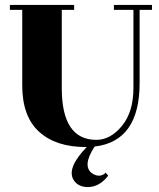

<svg xmlns="http://www.w3.org/2000/svg" viewBox="-20 -580 645 777"><path d="M441 -560H595V-540H545V-244Q545 -8 363 13Q312 91 352 121Q383 142 408 119L418 131Q382 177 336 177Q297 177 279 150Q247 102 331 15H327Q206 15 138 -47Q70 -109 70 -234V-540H20V-560H280V-540H230V-223Q230 -14 370 -14Q427 -14 473.5 -70.5Q520 -127 520 -224V-540H441Z"/></svg>

Font: Rozha One
Style: Regular
Weight: 400
Designer: Tim Donaldson, Indian Type Foundry
Foundry: Indian Type Foundry
Version: Version 1.301;PS 1.0;hotconv 1.0.78;makeotf.lib2.5.61930; tt